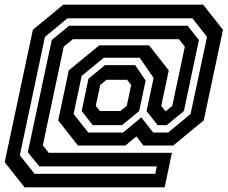

<svg xmlns="http://www.w3.org/2000/svg" viewBox="-29 -764 970 818"><path d="M75.5 34 -9 -73 111 -637 240.5 -744H836.5L921 -637L839 -251L709 -144H582L552.5 -183L505 -144H303L219 -251L264 -464L394 -571H606L690 -464L658 -313L675.5 -291H678.5L705 -313L758.5 -565L733.5 -597H281.5L242.5 -565L153.5 -145L178.5 -113H703.5L672.5 34ZM118 -23.5H632.5L639 -55H138.5L89.5 -115.5L191.5 -593.5L266 -654.5H770L818.5 -593.5L754.5 -291L681.5 -231H642.5L595.5 -291L625.5 -432L566 -518H413L319 -440.5L284.5 -278.5L347 -199.5H495.5L573 -264L623.5 -199.5H687.5L783 -278.5L853 -607L791 -686H258.5L162.5 -607L55.5 -102.5ZM366 -231 319 -291 348 -429 418.5 -486.5H547L591.5 -420.5L564 -291L491 -231ZM396.5 -291H484.5L511 -313L530 -402L512.5 -424H424.5L398 -402L379 -313Z"/></svg>

Font: Tourney Expanded SemiBold
Style: Italic
Weight: 600
Width: 7
Italic angle: -12°
Designer: Tyler Finck
Foundry: Etcetera Type Co
Version: Version 1.010; ttfautohint (v1.8.3)